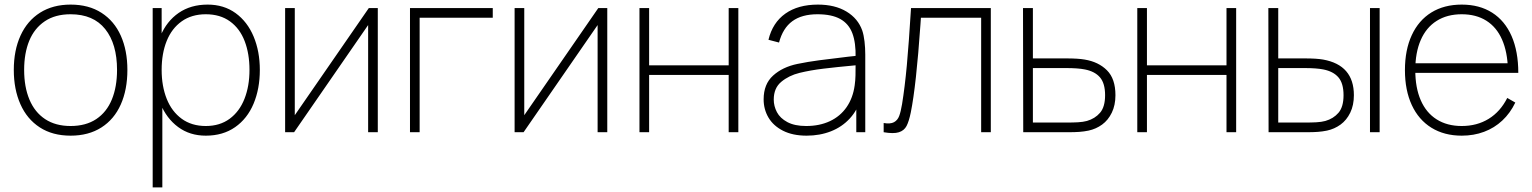

<svg xmlns="http://www.w3.org/2000/svg" viewBox="-20 -575 6663 835"><path d="M287 15Q208.5 15 153 -21Q97.5 -57 68.8 -121.8Q40 -186.5 40 -271Q40 -356 69.2 -420.2Q98.5 -484.5 154.2 -519.8Q210 -555 287 -555Q366 -555 421.5 -519.2Q477 -483.5 505.5 -419.5Q534 -355.5 534 -271Q534 -185 505.2 -120.5Q476.5 -56 420.8 -20.5Q365 15 287 15ZM287 -27Q353.5 -27 398.8 -57.2Q444 -87.5 466.5 -142.5Q489 -197.5 489 -271Q489 -384 437.5 -448.5Q386 -513 287 -513Q220 -513 174.8 -482.5Q129.5 -452 107.2 -397.8Q85 -343.5 85 -271Q85 -197 108 -142Q131 -87 176.2 -57Q221.5 -27 287 -27Z M875 15Q805.5 15 754.8 -22.5Q704 -60 677.5 -124.8Q651 -189.5 651 -271Q651 -354 677.8 -418.2Q704.5 -482.5 757 -518.8Q809.5 -555 883 -555Q953.5 -555 1004.8 -517.8Q1056 -480.5 1083 -416Q1110 -351.5 1110 -271Q1110 -189 1082.8 -124Q1055.5 -59 1002.5 -22Q949.5 15 875 15ZM644 240V-540H683V-115H686V240ZM875 -27Q936 -27 978.8 -58.5Q1021.5 -90 1043.2 -145.2Q1065 -200.5 1065 -271Q1065 -341.5 1044 -396.2Q1023 -451 980.2 -482Q937.5 -513 875 -513Q813.5 -513 770.2 -482.2Q727 -451.5 705 -397Q683 -342.5 683 -271Q683 -200.5 705 -145.2Q727 -90 770.2 -58.5Q813.5 -27 875 -27Z M1623 -540V0H1581V-466L1259 0H1220V-540H1262V-74L1584 -540Z M1763 0V-540H2123V-498H1805V0Z M2621 -540V0H2579V-466L2257 0H2218V-540H2260V-74L2582 -540Z M2761 0V-540H2803V-291H3149V-540H3191V0H3149V-249H2803V0Z M3488 15Q3427.5 15 3385.2 -6.5Q3343 -28 3322 -63.8Q3301 -99.5 3301 -143Q3301 -209 3342 -246.2Q3383 -283.5 3448 -297Q3494 -306.5 3542.2 -312.8Q3590.5 -319 3669.5 -328.5Q3683.5 -330 3695.2 -331.2Q3707 -332.5 3716 -334L3701 -324Q3702.5 -389 3686.8 -430.5Q3671 -472 3634 -492.5Q3597 -513 3535 -513Q3467 -513 3425.8 -482.8Q3384.5 -452.5 3368 -390L3322 -402Q3340 -476.5 3395.5 -515.8Q3451 -555 3537 -555Q3611 -555 3661.2 -524.8Q3711.5 -494.5 3730 -442Q3736.5 -422.5 3739.8 -394.5Q3743 -366.5 3743 -338V0H3704V-148L3724 -147Q3709.5 -96.5 3675.8 -59.8Q3642 -23 3593.8 -4Q3545.5 15 3488 15ZM3486 -27Q3544 -27 3589 -48Q3634 -69 3661.8 -109Q3689.5 -149 3697 -204Q3700 -225 3700.5 -247Q3701 -269 3701 -301.5V-310L3723 -293L3696 -290.5Q3620 -283.5 3562 -276.5Q3504 -269.5 3457 -258Q3410.5 -246.5 3377.8 -219.2Q3345 -192 3345 -142Q3345 -113.5 3358.8 -87.2Q3372.5 -61 3404.2 -44Q3436 -27 3486 -27Z M3823 -40Q3852 -35 3867.8 -43.5Q3883.5 -52 3890.5 -70.5Q3897.5 -89 3903 -122Q3915 -196 3923.8 -291Q3932.5 -386 3942 -540H4289V0H4247V-498H3985L3983 -468.5Q3964.5 -202 3941 -86Q3933 -47 3922.5 -27Q3912 -7 3889 0.2Q3866 7.5 3823 0Z M4430 0 4429 -540H4472V-321H4618Q4668.5 -321 4697 -316Q4757.5 -306 4794.2 -269.2Q4831 -232.5 4831 -161Q4831 -117.5 4815.2 -85Q4799.5 -52.5 4773 -33.2Q4746.5 -14 4714 -7Q4694.5 -3 4674.5 -1.5Q4654.5 0 4628 0ZM4616 -42Q4646 -42 4668.2 -43.2Q4690.5 -44.5 4707 -49Q4742 -59 4764 -84.5Q4786 -110 4786 -161Q4786 -212.5 4763.8 -238.5Q4741.5 -264.5 4698 -273Q4668 -279 4616 -279H4472V-42Z M4926 0V-540H4968V-291H5314V-540H5356V0H5314V-249H4968V0Z M5497 0 5496 -540H5539V-321H5655Q5705.5 -321 5734 -316Q5868 -292 5868 -161Q5868 -117.5 5852.2 -85Q5836.5 -52.5 5810 -33.2Q5783.5 -14 5751 -7Q5731.5 -3 5711.5 -1.5Q5691.5 0 5665 0ZM5653 -42Q5683 -42 5705.2 -43.2Q5727.5 -44.5 5744 -49Q5779 -59 5801 -84.5Q5823 -110 5823 -161Q5823 -212.5 5800.8 -238.5Q5778.5 -264.5 5735 -273Q5705 -279 5653 -279H5539V-42ZM5938 0V-540H5980V0Z M6337 15Q6261 15 6205.2 -19.5Q6149.5 -54 6119.8 -118.2Q6090 -182.5 6090 -270Q6090 -358 6119.8 -422.2Q6149.5 -486.5 6205 -520.8Q6260.5 -555 6337 -555Q6414 -555 6469.2 -520Q6524.5 -485 6553.8 -418.2Q6583 -351.5 6583 -258H6538V-272Q6536 -349.5 6512.2 -403.2Q6488.5 -457 6444 -485Q6399.5 -513 6337 -513Q6273.5 -513 6228 -484.2Q6182.5 -455.5 6158.8 -401Q6135 -346.5 6135 -270Q6135 -193.5 6158.8 -139Q6182.5 -84.5 6228 -55.8Q6273.5 -27 6337 -27Q6403.5 -27 6454.2 -58.2Q6505 -89.5 6535 -149L6570 -129Q6548 -83 6513.5 -50.8Q6479 -18.5 6434.2 -1.8Q6389.5 15 6337 15ZM6117 -258V-300H6557V-258Z"/></svg>

Font: Manrope
Style: Regular
Weight: 400
Designer: Mikhail Sharanda
Foundry: Mikhail Sharanda
Version: Version 4.503